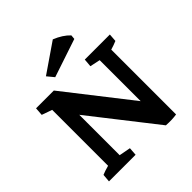

<svg xmlns="http://www.w3.org/2000/svg" viewBox="-184 -775 899 899"><g transform="rotate(-45 265.5 -326.0)"><path d="M25.4 0 28.8 -39.6Q46.9 -47.4 74.2 -54.7V-424.8L22.9 -442.9L25.9 -483.4H143.6L396 -160.6V-432.1L345.2 -442.9L348.6 -483.4H514.6L511.7 -443.8Q492.7 -435.5 469.2 -428.7V0.5Q439.5 5.4 399.4 2.9L147.5 -318.8V-51.3L204.6 -40.5L201.7 0ZM192.4 -522.9 164.6 -556.6 309.6 -656.2Q356.9 -637.2 384.3 -607.9L382.3 -586.4Z"/></g></svg>

Font: Markazi Text SemiBold
Style: Regular
Weight: 600
Designer: Borna Izadpanah (Arabic designer), Fiona Ross (Arabic design director) and Florian Runge (Latin designer)
Foundry: Borna Izadpanah and Florian Runge
Version: Version 1.001; ttfautohint (v1.8.3)